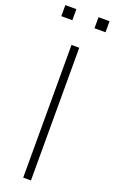

<svg xmlns="http://www.w3.org/2000/svg" viewBox="-191 -940 585 979"><g transform="rotate(20 101.0 -450.0)"><path d="M161 -840V-900H221V-840ZM-19 -840V-900H41V-840ZM80 0V-720H122V0Z"/></g></svg>

Font: Manrope ExtraLight
Style: Regular
Weight: 200
Designer: Mikhail Sharanda
Foundry: Mikhail Sharanda
Version: Version 4.505